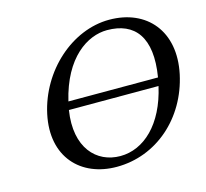

<svg xmlns="http://www.w3.org/2000/svg" viewBox="-98 -769 954 890"><g transform="rotate(-15 379.0 -324.0)"><path d="M749 -329C791 -527 678 -658 498 -658C319 -658 150 -506 108 -310C66 -113 185 10 357 10C548 10 706 -129 749 -329ZM648 -341H218C265 -540 382 -614 476 -614C609 -614 679 -528 648 -341ZM640 -302C601 -128 499 -34 386 -34C272 -34 182 -126 210 -302Z"/></g></svg>

Font: Libertinus Sans
Style: Italic
Weight: 400
Italic angle: -12°
Designer: Philipp H. Poll, Khaled Hosny
Foundry: Caleb Maclennan
Version: Version 7.050;RELEASE